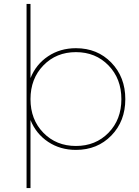

<svg xmlns="http://www.w3.org/2000/svg" viewBox="-20 -762 709 976"><path d="M135 -365Q163 -435 224.5 -476Q286 -517 366 -517Q475 -517 546 -443.5Q617 -370 617 -258Q617 -146 546 -73Q475 0 366 0Q286 0 224.5 -41Q163 -82 135 -152V194H115V-742H135ZM531.5 -429.5Q466 -497 366 -497Q266 -497 200.5 -429.5Q135 -362 135 -258Q135 -154 200.5 -87Q266 -20 366 -20Q466 -20 531.5 -87Q597 -154 597 -258Q597 -362 531.5 -429.5Z"/></svg>

Font: Montserrat arm Thin
Style: Regular
Weight: 250
Designer: Julieta Ulanovsky
Foundry: Julieta Ulanovsky
Version: Version 6.000;PS 006.000;hotconv 1.0.88;makeotf.lib2.5.64775